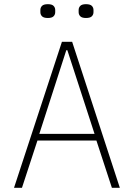

<svg xmlns="http://www.w3.org/2000/svg" viewBox="-20 -898 640 918"><path d="M515 0 441 -226H159L85 0H47L276 -698H325L553 0ZM302 -658H297L168 -258H432ZM209 -812Q189 -812 181 -820Q173 -828 173 -840V-850Q173 -862 181 -870Q189 -878 209 -878Q228 -878 236 -870Q244 -862 244 -850V-840Q244 -828 236 -820Q228 -812 209 -812ZM391 -812Q372 -812 364 -820Q356 -828 356 -840V-850Q356 -862 364 -870Q372 -878 391 -878Q411 -878 419 -870Q427 -862 427 -850V-840Q427 -828 419 -820Q411 -812 391 -812Z"/></svg>

Font: IBM Plex Mono ExtraLight
Style: Regular
Weight: 200
Monospace: yes
Designer: Mike Abbink, Paul van der Laan, Pieter van Rosmalen
Foundry: Bold Monday
Version: Version 2.3